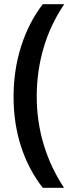

<svg xmlns="http://www.w3.org/2000/svg" viewBox="-20 -742 350 920"><path d="M45 -278Q45 -407 81.5 -521Q118 -635 185 -722H288Q222 -625 189 -513Q156 -401 156 -279Q156 -160 189.5 -49Q223 62 287 158H185Q117 71 81 -39.5Q45 -150 45 -278Z"/></svg>

Font: Noto Sans Ethiopic Condensed SemiBold
Style: Regular
Weight: 600
Width: 3
Designer: Monotype Design Team
Foundry: Monotype Imaging Inc.
Version: Version 2.102; ttfautohint (v1.8.4.7-5d5b)